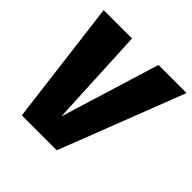

<svg xmlns="http://www.w3.org/2000/svg" viewBox="-179 -853 1010 1010"><g transform="rotate(45 326.0 -348.0)"><path d="M652 -696H443L273 -143L246 -696H35L122 0H382Z"/></g></svg>

Font: Fira Sans Heavy
Style: Italic
Weight: 900
Italic angle: -8°
Designer: bBox Type GmbH & Carrois Corporate GbR & Edenspiekermann AG
Foundry: bBox Type GmbH & Carrois Corporate GbR & Edenspiekermann AG
Version: Version 4.301;PS 004.301;hotconv 1.0.88;makeotf.lib2.5.64775